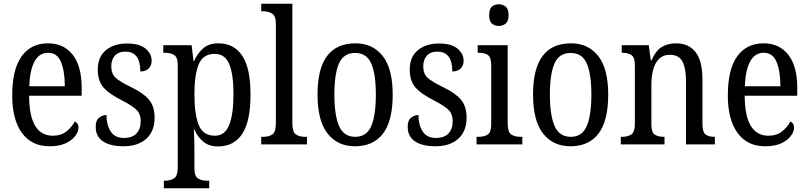

<svg xmlns="http://www.w3.org/2000/svg" viewBox="-20 -780 4367 1037"><path d="M248 10Q151 10 98.5 -62Q46 -134 46 -264Q46 -405 96.5 -475.5Q147 -546 239 -546Q324 -546 372.5 -484.5Q421 -423 421 -305V-263H137Q138 -152 170.5 -99.5Q203 -47 265 -47Q309 -47 338.5 -70Q368 -93 384 -124Q392 -120 398 -112Q404 -104 404 -90Q404 -70 387 -46.5Q370 -23 335.5 -6.5Q301 10 248 10ZM330 -314Q330 -395 309.5 -445Q289 -495 240 -495Q192 -495 166.5 -448Q141 -401 138 -314Z M646 10Q577 10 537 -16Q497 -42 497 -95Q497 -131 516 -145Q535 -159 555 -159Q555 -106 577.5 -70.5Q600 -35 649 -35Q695 -35 717.5 -59.5Q740 -84 740 -126Q740 -163 719 -185Q698 -207 642 -236Q595 -260 565.5 -282.5Q536 -305 522 -333.5Q508 -362 508 -405Q508 -472 551.5 -508.5Q595 -545 666 -545Q733 -545 766 -517.5Q799 -490 799 -452Q799 -426 783 -410Q767 -394 738 -394Q738 -501 658 -501Q619 -501 600 -479Q581 -457 581 -422Q581 -381 605 -359.5Q629 -338 685 -311Q752 -279 783.5 -243Q815 -207 815 -144Q815 -71 770 -30.5Q725 10 646 10Z M865 237V196H872Q899 196 919.5 183.5Q940 171 940 124V-427Q940 -471 920.5 -483Q901 -495 873 -495H862V-536H1015L1025 -450H1028Q1047 -493 1078 -519.5Q1109 -546 1159 -546Q1243 -546 1288 -479.5Q1333 -413 1333 -269Q1333 -124 1288 -56.5Q1243 11 1157 11Q1110 11 1079 -14Q1048 -39 1030 -80H1027Q1030 -28 1030 34V129Q1030 173 1050.5 184.5Q1071 196 1097 196H1110V237ZM1141 -47Q1195 -47 1218 -105.5Q1241 -164 1241 -272Q1241 -379 1218 -434Q1195 -489 1140 -489Q1076 -489 1053 -432Q1030 -375 1030 -271Q1030 -164 1053 -105.5Q1076 -47 1141 -47Z M1391 0V-41H1402Q1432 -41 1451 -54Q1470 -67 1470 -115V-651Q1470 -695 1449 -707Q1428 -719 1402 -719H1391V-760H1559V-115Q1559 -67 1578 -54Q1597 -41 1627 -41H1638V0Z M1897 10Q1803 10 1749 -59Q1695 -128 1695 -269Q1695 -409 1746.5 -477.5Q1798 -546 1900 -546Q1993 -546 2047 -477.5Q2101 -409 2101 -269Q2101 -128 2049 -59Q1997 10 1897 10ZM1899 -41Q1960 -41 1985 -99Q2010 -157 2010 -269Q2010 -381 1985 -437.5Q1960 -494 1898 -494Q1836 -494 1811 -437.5Q1786 -381 1786 -269Q1786 -157 1811.5 -99Q1837 -41 1899 -41Z M2331 10Q2262 10 2222 -16Q2182 -42 2182 -95Q2182 -131 2201 -145Q2220 -159 2240 -159Q2240 -106 2262.5 -70.5Q2285 -35 2334 -35Q2380 -35 2402.5 -59.5Q2425 -84 2425 -126Q2425 -163 2404 -185Q2383 -207 2327 -236Q2280 -260 2250.5 -282.5Q2221 -305 2207 -333.5Q2193 -362 2193 -405Q2193 -472 2236.5 -508.5Q2280 -545 2351 -545Q2418 -545 2451 -517.5Q2484 -490 2484 -452Q2484 -426 2468 -410Q2452 -394 2423 -394Q2423 -501 2343 -501Q2304 -501 2285 -479Q2266 -457 2266 -422Q2266 -381 2290 -359.5Q2314 -338 2370 -311Q2437 -279 2468.5 -243Q2500 -207 2500 -144Q2500 -71 2455 -30.5Q2410 10 2331 10Z M2674 -640Q2651 -640 2636.5 -653Q2622 -666 2622 -698Q2622 -731 2636.5 -744Q2651 -757 2674 -757Q2696 -757 2711.5 -744Q2727 -731 2727 -698Q2727 -666 2711.5 -653Q2696 -640 2674 -640ZM2554 0V-41H2565Q2595 -41 2614 -53Q2633 -65 2633 -110V-425Q2633 -470 2615.5 -482.5Q2598 -495 2568 -495H2560V-536H2722V-115Q2722 -67 2741 -54Q2760 -41 2791 -41H2801V0Z M3061 10Q2967 10 2913 -59Q2859 -128 2859 -269Q2859 -409 2910.5 -477.5Q2962 -546 3064 -546Q3157 -546 3211 -477.5Q3265 -409 3265 -269Q3265 -128 3213 -59Q3161 10 3061 10ZM3063 -41Q3124 -41 3149 -99Q3174 -157 3174 -269Q3174 -381 3149 -437.5Q3124 -494 3062 -494Q3000 -494 2975 -437.5Q2950 -381 2950 -269Q2950 -157 2975.5 -99Q3001 -41 3063 -41Z M3333 0V-41H3341Q3370 -41 3389.5 -53.5Q3409 -66 3409 -113V-427Q3409 -471 3389.5 -483Q3370 -495 3343 -495H3338V-536H3484L3495 -454H3499Q3522 -507 3554.5 -526.5Q3587 -546 3632 -546Q3699 -546 3736.5 -499Q3774 -452 3774 -349V-113Q3774 -66 3791 -53.5Q3808 -41 3837 -41H3841V0H3685V-346Q3685 -411 3666 -447.5Q3647 -484 3599 -484Q3561 -484 3538.5 -461Q3516 -438 3507 -400.5Q3498 -363 3498 -321V-108Q3498 -64 3517 -52.5Q3536 -41 3564 -41H3569V0Z M4113 10Q4016 10 3963.5 -62Q3911 -134 3911 -264Q3911 -405 3961.5 -475.5Q4012 -546 4104 -546Q4189 -546 4237.5 -484.5Q4286 -423 4286 -305V-263H4002Q4003 -152 4035.5 -99.5Q4068 -47 4130 -47Q4174 -47 4203.5 -70Q4233 -93 4249 -124Q4257 -120 4263 -112Q4269 -104 4269 -90Q4269 -70 4252 -46.5Q4235 -23 4200.5 -6.5Q4166 10 4113 10ZM4195 -314Q4195 -395 4174.5 -445Q4154 -495 4105 -495Q4057 -495 4031.5 -448Q4006 -401 4003 -314Z"/></svg>

Font: Noto Serif Georgian Condensed
Style: Regular
Weight: 400
Width: 3
Designer: Monotype Design Team, Akaki Razmadze
Foundry: Google LLC
Version: Version 2.003; ttfautohint (v1.8.4.7-5d5b)